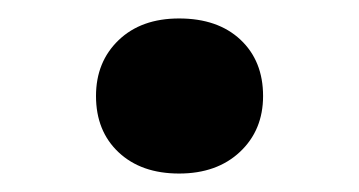

<svg xmlns="http://www.w3.org/2000/svg" viewBox="-20 -174 389 208"><path d="M174 14Q133 14 108.5 -9Q84 -32 84 -70Q84 -107 108.5 -130.5Q133 -154 174 -154Q216 -154 240.5 -131Q265 -108 265 -70Q265 -33 240 -9.5Q215 14 174 14Z"/></svg>

Font: Literata 7pt SemiBold
Style: Regular
Weight: 600
Designer: Latin by Veronika Burian and Jose Scaglione. Greek by Irene Vlachou. Cyrillic by Vera Evstafieva.
Foundry: TypeTogether
Version: Version 3.002